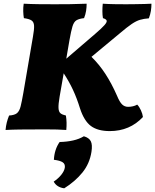

<svg xmlns="http://www.w3.org/2000/svg" viewBox="-20 -699 838 1037"><path d="M108 -679Q145 -677 186.5 -676.5Q228 -676 276 -676Q315 -676 359.5 -676.5Q404 -677 448 -679Q448 -660 445 -640.5Q442 -621 434 -601Q407 -598 393 -589.5Q379 -581 371.5 -556.5Q364 -532 355 -481L338 -382L494 -516Q530 -547 544.5 -563.5Q559 -580 556 -588Q553 -596 536 -601Q533 -618 533 -638.5Q533 -659 535 -679Q564 -677 599.5 -676.5Q635 -676 661 -676Q683 -676 710.5 -676.5Q738 -677 762.5 -677.5Q787 -678 798 -679Q798 -660 795 -640.5Q792 -621 784 -600Q757 -598 736.5 -592Q716 -586 691.5 -569.5Q667 -553 627 -519L474 -392Q516 -351 549.5 -299.5Q583 -248 612 -182Q626 -148 639.5 -135Q653 -122 672 -122Q685 -122 698 -125Q711 -128 721 -134Q732 -123 741 -103.5Q750 -84 752 -67Q681 9 573 9Q508 9 471 -18.5Q434 -46 412 -114Q395 -169 374 -214Q353 -259 324 -303L302 -177Q295 -136 296 -115.5Q297 -95 307 -87Q317 -79 336 -75Q339 -56 339.5 -37Q340 -18 338 3Q310 1 287.5 0.5Q265 0 241.5 0Q218 0 185 0Q130 0 87.5 0.5Q45 1 10 3Q12 -19 16.5 -37Q21 -55 29 -75Q59 -77 72 -88Q85 -99 91.5 -125Q98 -151 106 -197L158 -501Q165 -540 164 -560Q163 -580 150.5 -588.5Q138 -597 109 -601Q106 -618 105.5 -638.5Q105 -659 108 -679ZM327 318Q287 313 270 282Q295 265 311 245Q327 225 330 207Q333 187 318.5 177.5Q304 168 271 164Q274 108 302 68Q342 67 375 59.5Q408 52 433 37Q461 45 470.5 64Q480 83 474 121Q464 185 425 233Q386 281 327 318Z"/></svg>

Font: Vollkorn Black
Style: Italic
Weight: 900
Italic angle: -11°
Designer: Friedrich Althausen
Foundry: Friedrich Althausen
Version: Version 5.000; ttfautohint (v1.8.3)